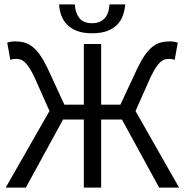

<svg xmlns="http://www.w3.org/2000/svg" viewBox="-20 -857 845 877"><path d="M6 0 206 -350 137 -505Q124 -532 113 -548.5Q102 -565 92 -574Q82 -583 72 -585.5Q62 -588 51 -588Q46 -588 39.5 -587Q33 -586 27 -584L13 -662Q21 -665 30.5 -666.5Q40 -668 49 -668Q71 -668 90 -663Q109 -658 127 -644.5Q145 -631 162 -607Q179 -583 197 -546L274 -379H363V-656H442V-379H530L608 -546Q626 -583 643 -607Q660 -631 678 -644.5Q696 -658 715 -663Q734 -668 756 -668Q765 -668 774.5 -666.5Q784 -665 792 -662L778 -584Q771 -586 765 -587Q759 -588 754 -588Q743 -588 733 -585.5Q723 -583 713 -574Q703 -565 692 -548.5Q681 -532 668 -505L599 -350L798 0H707L537 -311H442V0H363V-311H268L98 0ZM401 -705Q359 -705 331 -716Q303 -727 285.5 -745.5Q268 -764 259.5 -788Q251 -812 250 -837H322Q323 -802 341 -776.5Q359 -751 401 -751Q422 -751 436.5 -758Q451 -765 460.5 -776.5Q470 -788 474.5 -803.5Q479 -819 480 -837H552Q550 -812 542 -788Q534 -764 516.5 -745.5Q499 -727 471 -716Q443 -705 401 -705Z"/></svg>

Font: CV Source Sans
Style: Regular
Weight: 400
Designer: Paul D. Hunt
Foundry: Adobe Systems Incorporated
Version: Version 3.001